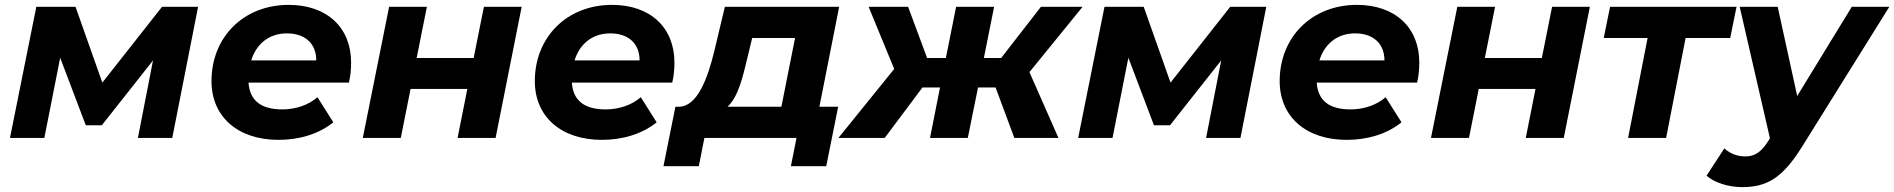

<svg xmlns="http://www.w3.org/2000/svg" viewBox="-20 -566 7774 788"><path d="M645 -538 400 -227 290 -538H129L21 0H162L227 -329L332 -52H398L608 -318L546 0H687L793 -538Z M1421 -309C1421 -453 1322 -546 1165 -546C979 -546 848 -413 848 -233C848 -87 956 8 1123 8C1205 8 1286 -14 1348 -64L1283 -167C1246 -135 1194 -117 1139 -117C1050 -117 1005 -154 1000 -227H1412C1418 -252 1421 -280 1421 -309ZM1158 -429C1230 -429 1278 -389 1278 -318H1011C1032 -385 1083 -429 1158 -429Z M1469 0H1625L1665 -201H1898L1858 0H2014L2121 -538H1966L1924 -328H1690L1732 -538H1577Z M2748 -309C2748 -453 2649 -546 2492 -546C2306 -546 2175 -413 2175 -233C2175 -87 2283 8 2450 8C2532 8 2613 -14 2675 -64L2610 -167C2573 -135 2521 -117 2466 -117C2377 -117 2332 -154 2327 -227H2739C2745 -252 2748 -280 2748 -309ZM2485 -429C2557 -429 2605 -389 2605 -318H2338C2359 -385 2410 -429 2485 -429Z M3424 -538H2955L2912 -358C2884 -241 2841 -130 2768 -128H2752L2703 116H2848L2871 0H3249L3226 116H3371L3420 -128H3343ZM3049 -335 3067 -410H3243L3187 -128H2966C3009 -168 3028 -246 3049 -335Z M4423 -538H4252L4089 -328H4018L4060 -538H3904L3862 -328H3785L3707 -538H3545L3650 -283L3421 0H3611L3766 -207H3838L3797 0H3952L3994 -207H4066L4143 0H4324L4205 -270Z M5029 -538 4784 -227 4674 -538H4513L4405 0H4546L4611 -329L4716 -52H4782L4992 -318L4930 0H5071L5177 -538Z M5805 -309C5805 -453 5706 -546 5549 -546C5363 -546 5232 -413 5232 -233C5232 -87 5340 8 5507 8C5589 8 5670 -14 5732 -64L5667 -167C5630 -135 5578 -117 5523 -117C5434 -117 5389 -154 5384 -227H5796C5802 -252 5805 -280 5805 -309ZM5542 -429C5614 -429 5662 -389 5662 -318H5395C5416 -385 5467 -429 5542 -429Z M5853 0H6009L6049 -201H6282L6242 0H6398L6505 -538H6350L6308 -328H6074L6116 -538H5961Z M7107 -538H6588L6562 -410H6742L6662 0H6818L6898 -410H7081Z M7580 -538 7356 -172 7276 -538H7120L7244 1L7239 10C7210 57 7183 76 7143 76C7108 76 7079 63 7057 43L6984 155C7016 184 7075 202 7130 202C7233 202 7297 163 7376 36L7734 -538Z"/></svg>

Font: AWKNG-Font
Style: Bold Italic
Weight: 700
Italic angle: -11.3°
Designer: Awakening Church
Foundry: Awakening Church
Version: Version 1.700;PS 001.700;hotconv 1.0.88;makeotf.lib2.5.64775